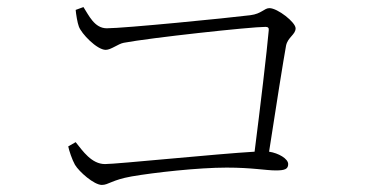

<svg xmlns="http://www.w3.org/2000/svg" viewBox="-20 -622 1040 543"><path d="M173 -208C175 -197 184 -170 192 -156C204 -136 246 -99 268 -99C287 -99 296 -113 352 -123C415 -134 541 -148 621 -148C693 -148 732 -140 760 -140C786 -140 795 -144 795 -158C795 -173 768 -189 741 -193C760 -317 782 -455 789 -493C794 -517 816 -524 816 -542C816 -559 765 -599 742 -599C727 -599 720 -583 688 -579C624 -571 331 -542 282 -542C247 -542 231 -579 216 -602L194 -594C195 -582 199 -557 203 -547C210 -527 254 -481 279 -481C294 -481 314 -498 330 -501C404 -515 688 -546 731 -546C738 -546 741 -543 740 -536C735 -478 716 -318 700 -193C595 -187 311 -158 277 -158C239 -158 214 -195 194 -220Z"/></svg>

Font: Noto Serif CJK HK ExtraLight
Style: Regular
Weight: 200
Designer: Ryoko NISHIZUKA 西塚涼子 (kana & ideographs); Frank Grießhammer (Latin, Greek & Cyrillic); Wenlong ZHANG 张文龙 (bopomofo); San
Foundry: Adobe
Version: Version 2.001;hotconv 1.1.0;makeotfexe 2.6.0